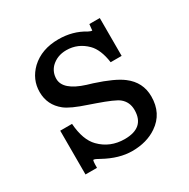

<svg xmlns="http://www.w3.org/2000/svg" viewBox="-128 -635 756 770"><g transform="rotate(-30 250.0 -250.5)"><path d="M374.5 -334.5Q365.7 -397 336.4 -426.3Q297.4 -465.3 244.1 -465.3Q201.2 -465.3 172.9 -437.5Q152.3 -415.5 152.3 -385.3Q152.3 -333.5 245.6 -304.2L271.5 -296.4Q357.4 -268.6 393.6 -240.7Q447.3 -200.2 447.3 -134.3Q447.3 -55.7 386.7 -14.6Q339.8 17.6 272 17.6Q211.9 17.6 145.5 -19Q126.5 -30.3 119.1 -30.3Q115.2 -30.3 115.2 4.9H62V-197.8H116.7Q122.1 -121.1 157.7 -85Q202.6 -39.1 270 -39.1Q361.8 -39.1 361.8 -121.1Q361.8 -158.2 334.5 -180.2Q315.4 -195.3 241.2 -221.2L211.9 -231.4Q140.6 -254.9 115.2 -275.4Q67.9 -313 67.9 -373Q67.9 -431.2 111.8 -473.6Q160.6 -519 238.3 -519Q304.7 -519 356.9 -486.8Q368.2 -481 374 -481Q374 -481 377 -509.8H425.3V-334.5Z"/></g></svg>

Font: DYmingA
Style: SemiBold
Weight: 400
Designer: Ichiten Fonts Project, New YuGong
Version: Version 1.00;July 13, 2021;FontCreator 13.0.0.2613 64-bit